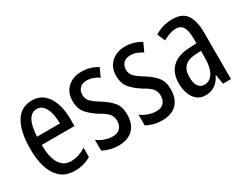

<svg xmlns="http://www.w3.org/2000/svg" viewBox="-65 -915 1643 1293"><g transform="rotate(-30 756.0 -268.5)"><path d="M215 -546Q270 -546 306 -514.5Q342 -483 360 -429.5Q378 -376 378 -309V-253H123Q126 -59 242 -59Q271 -59 299.5 -68Q328 -77 358 -96V-24Q302 10 233 10Q165 10 123 -26.5Q81 -63 62 -125Q43 -187 43 -265Q43 -402 86.5 -474Q130 -546 215 -546ZM215 -480Q174 -480 151 -440Q128 -400 124 -317H302Q302 -361 293 -398Q284 -435 264.5 -457.5Q245 -480 215 -480Z M725 -144Q725 -70 685 -30Q645 10 573 10Q536 10 505 1.5Q474 -7 451 -20V-104Q473 -86 505 -74.5Q537 -63 570 -63Q605 -63 625 -83.5Q645 -104 645 -141Q645 -173 626.5 -195Q608 -217 563 -242Q513 -273 482 -308.5Q451 -344 451 -406Q451 -470 492.5 -508.5Q534 -547 601 -547Q668 -547 724 -512L694 -447Q673 -461 650 -469.5Q627 -478 602 -478Q568 -478 548.5 -459Q529 -440 529 -408Q529 -376 548 -356Q567 -336 614 -307Q664 -276 694.5 -241Q725 -206 725 -144Z M1064 -144Q1064 -70 1024 -30Q984 10 912 10Q875 10 844 1.5Q813 -7 790 -20V-104Q812 -86 844 -74.5Q876 -63 909 -63Q944 -63 964 -83.5Q984 -104 984 -141Q984 -173 965.5 -195Q947 -217 902 -242Q852 -273 821 -308.5Q790 -344 790 -406Q790 -470 831.5 -508.5Q873 -547 940 -547Q1007 -547 1063 -512L1033 -447Q1012 -461 989 -469.5Q966 -478 941 -478Q907 -478 887.5 -459Q868 -440 868 -408Q868 -376 887 -356Q906 -336 953 -307Q1003 -276 1033.5 -241Q1064 -206 1064 -144Z M1309 -547Q1385 -547 1417 -499Q1449 -451 1449 -362V0H1387L1375 -74H1373Q1331 10 1250 10Q1209 10 1182 -12.5Q1155 -35 1142.5 -71.5Q1130 -108 1130 -150Q1130 -230 1176 -274Q1222 -318 1307 -322L1368 -325V-360Q1368 -422 1351 -451Q1334 -480 1296 -480Q1252 -480 1195 -447L1169 -508Q1232 -547 1309 -547ZM1321 -263Q1213 -257 1213 -152Q1213 -103 1230 -79.5Q1247 -56 1278 -56Q1320 -56 1344.5 -97.5Q1369 -139 1369 -212V-266Z"/></g></svg>

Font: Noto Sans Lao ExtraCondensed
Style: Regular
Weight: 400
Width: 2
Designer: Monotype Design Team
Foundry: Monotype Imaging Inc.
Version: Version 2.003; ttfautohint (v1.8.4.7-5d5b)